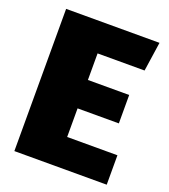

<svg xmlns="http://www.w3.org/2000/svg" viewBox="-129 -790 778 883"><g transform="rotate(20 260.0 -348.0)"><path d="M500 -696H43V0H495V-144H249V-284H451V-423H249V-553H479Z"/></g></svg>

Font: Fira Sans Heavy
Style: Regular
Weight: 900
Designer: bBox Type GmbH & Carrois Corporate GbR & Edenspiekermann AG
Foundry: bBox Type GmbH & Carrois Corporate GbR & Edenspiekermann AG
Version: Version 4.300;PS 004.300;hotconv 1.0.88;makeotf.lib2.5.64775